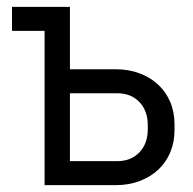

<svg xmlns="http://www.w3.org/2000/svg" viewBox="-20 -540 564 560"><path d="M110 0H317Q355.9 0 387.4 -12Q419 -24 441.5 -45Q464 -66 476.5 -95.4Q489 -124.9 489 -161V-177Q489 -213.1 476.5 -242.6Q464 -272 441.5 -293Q419 -314 387.4 -326Q355.9 -338 317 -338H184V-520H15V-450H110ZM184 -70V-268H322Q362 -268 386.5 -242.5Q411 -217 411 -175V-163Q411 -121 386.5 -95.5Q362 -70 322 -70Z"/></svg>

Font: Fixel Variable
Style: Regular
Weight: 100
Width: 3
Designer: AlfaBravo + MacPaw
Foundry: Kyrylo Tkachov, Marchela Mozhyna, Serhii Makarenko, Maria Weinstein, Zakhar Kryvoshyya
Version: Version 1.211